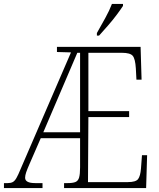

<svg xmlns="http://www.w3.org/2000/svg" viewBox="-22 -951 805 971"><path d="M-2 0V-25H17Q32 -25 42 -30Q52 -35 61 -50.5Q70 -66 83 -98L337 -686L266 -688V-714H689L694 -548H668L665 -605Q662 -654 649 -669Q636 -684 594 -684H425V-389H631V-359H425L423 -30H624Q665 -30 676.5 -45.5Q688 -61 691 -99L696 -166H722L717 0H302V-25H320Q346 -25 359.5 -30.5Q373 -36 378 -53Q383 -70 383 -105V-252H184L127 -121Q116 -96 110.5 -80Q105 -64 105 -52Q105 -25 156 -25H193V0ZM197 -282H383V-684H369ZM468 -784Q490 -823 510.5 -860Q531 -897 544 -931H600V-921Q589 -904 568.5 -876.5Q548 -849 523.5 -821Q499 -793 479 -771H468Z"/></svg>

Font: Noto Serif Condensed ExtraLight
Style: Regular
Weight: 200
Width: 3
Designer: Monotype Design Team
Foundry: Monotype Imaging Inc.
Version: Version 2.013; ttfautohint (v1.8.4.7-5d5b)